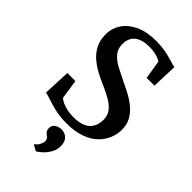

<svg xmlns="http://www.w3.org/2000/svg" viewBox="-302 -842 1202 1202"><g transform="rotate(45 299.0 -241.0)"><path d="M289 11Q231.5 11 186.5 0.2Q141.5 -10.5 110.2 -21.5Q79 -32.5 62.5 -34L70.5 -216H141.5L161 -87Q170.5 -77 189.5 -68Q208.5 -59 234.8 -53Q261 -47 291.5 -47Q343.5 -47 375.8 -62Q408 -77 423 -104.5Q438 -132 438 -169Q438 -208.5 415.8 -236Q393.5 -263.5 354.2 -285Q315 -306.5 264 -328.5Q234 -341.5 200 -360.2Q166 -379 136 -405.5Q106 -432 87.2 -469Q68.5 -506 68.5 -556Q68.5 -611 98.2 -655.2Q128 -699.5 184.2 -725.5Q240.5 -751.5 321.5 -751.5Q359.5 -751.5 390.8 -746.8Q422 -742 446.5 -735.2Q471 -728.5 489 -723Q507 -717.5 518 -716L512 -545.5H443L423 -669Q417.5 -674.5 402.2 -680.8Q387 -687 365.5 -691.2Q344 -695.5 318 -695.5Q272.5 -695.5 243.2 -682.5Q214 -669.5 199.8 -645.8Q185.5 -622 185.5 -589Q185.5 -546 208.8 -518.2Q232 -490.5 272 -469.2Q312 -448 361.5 -424Q395.5 -408.5 430.8 -389.2Q466 -370 496.2 -344.5Q526.5 -319 545 -285.2Q563.5 -251.5 563.5 -206Q563.5 -167.5 548 -129Q532.5 -90.5 500 -58.8Q467.5 -27 415 -8Q362.5 11 289 11ZM365.5 137Q365 171.5 348.2 199.2Q331.5 227 310.8 245.5Q290 264 278 270H276.5L241 250L240 243Q254 237 264.2 218Q274.5 199 274.5 185.5Q274.5 170 267.8 162.2Q261 154.5 254 149.5Q246 144 239.2 135Q232.5 126 232.5 109Q232.5 89.5 243.2 78.8Q254 68 268 63.5Q282 59 291 59H293.5Q326 59 345.8 79.2Q365.5 99.5 365.5 137Z"/></g></svg>

Font: Merriweather SemiBold
Style: Regular
Weight: 600
Version: Version 2.100